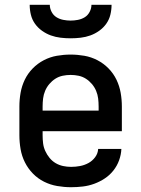

<svg xmlns="http://www.w3.org/2000/svg" viewBox="-20 -770 590 802"><path d="M277 12Q248 12 219 7Q190 2 164 -11Q138 -24 117.5 -45Q97 -66 84 -92Q71 -118 66 -147Q61 -176 61 -205V-325Q61 -354 66 -382.5Q71 -411 83.5 -437Q96 -463 116.5 -484Q137 -505 163 -518.5Q189 -532 217.5 -537Q246 -542 275 -542Q304 -542 332.5 -537Q361 -532 387 -518.5Q413 -505 433.5 -484Q454 -463 466.5 -437Q479 -411 484 -382.5Q489 -354 489 -325V-222H158V-205Q158 -188 160 -171.5Q162 -155 169 -139.5Q176 -124 187 -110.5Q198 -97 212.5 -88.5Q227 -80 243.5 -76.5Q260 -73 277 -73Q296 -73 314.5 -76.5Q333 -80 349.5 -89Q366 -98 377.5 -113.5Q389 -129 390 -148H487Q486 -124 477.5 -100.5Q469 -77 453.5 -57.5Q438 -38 417.5 -24.5Q397 -11 374 -2.5Q351 6 326.5 9Q302 12 277 12ZM158 -308H392V-325Q392 -342 390 -358.5Q388 -375 381.5 -390.5Q375 -406 364 -419Q353 -432 339 -441Q325 -450 308.5 -453.5Q292 -457 275 -457Q258 -457 241.5 -453.5Q225 -450 211 -441Q197 -432 186 -419Q175 -406 168.5 -390.5Q162 -375 160 -358.5Q158 -342 158 -325ZM275 -610Q254 -610 233 -612.5Q212 -615 192.5 -622Q173 -629 155.5 -641.5Q138 -654 126 -671Q114 -688 109 -708.5Q104 -729 104 -750H188Q188 -735 195.5 -720.5Q203 -706 216 -698Q229 -690 244.5 -687Q260 -684 275 -684Q290 -684 305.5 -687Q321 -690 334 -698Q347 -706 354.5 -720.5Q362 -735 362 -750H446Q446 -729 441 -708.5Q436 -688 424 -671Q412 -654 394.5 -641.5Q377 -629 357.5 -622Q338 -615 317 -612.5Q296 -610 275 -610Z"/></svg>

Font: Lode Dark Term
Style: Bold
Weight: 700
Monospace: yes
Designer: Belleve Invis
Foundry: Belleve Invis
Version: Version 29.2.0